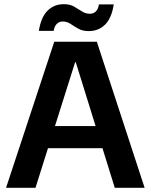

<svg xmlns="http://www.w3.org/2000/svg" viewBox="-20 -900 722 920"><path d="M9 0 240 -700H444L673 0H530L343 -602H340L150 0ZM122 -190 158 -296H514L549 -190ZM405 -751Q376 -751 355.5 -762.5Q335 -774 318 -785.5Q301 -797 280 -797Q264 -797 252.5 -786Q241 -775 237 -752H166Q177 -819 208.5 -849.5Q240 -880 286 -880Q315 -880 335 -868.5Q355 -857 372.5 -845.5Q390 -834 411 -834Q428 -834 439.5 -845.5Q451 -857 454 -879H525Q515 -813 483.5 -782Q452 -751 405 -751Z"/></svg>

Font: DM Sans 9pt 36pt
Style: Bold
Weight: 700
Version: Version 4.004;gftools[0.9.30]